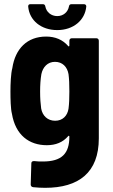

<svg xmlns="http://www.w3.org/2000/svg" viewBox="-20 -697 539 919"><path d="M254 -553C331 -553 387 -600 393 -666C393 -673 389 -677 381 -677H322C315 -677 311 -673 310 -666C305 -639 283 -620 254 -620C225 -620 202 -639 197 -666C196 -673 192 -677 185 -677H126C119 -677 115 -674 115 -667C115 -667 115 -666 115 -665C121 -599 177 -553 254 -553ZM312 -502V-479C312 -475 309 -473 306 -477C280 -507 244 -522 201 -522C110 -522 53 -464 39 -371C32 -346 30 -295 30 -259C30 -225 31 -175 37 -153C54 -50 120 -2 204 -2C247 -2 281 -16 306 -45C309 -49 312 -47 312 -43C312 39 275 76 185 76C172 76 158 76 143 74C135 74 130 77 130 85L127 186C127 193 131 198 139 199C159 201 178 202 196 202C357 202 453 129 453 -35V-502C453 -509 448 -514 441 -514H324C317 -514 312 -509 312 -502ZM308 -177C303 -143 280 -119 244 -119C208 -119 183 -143 177 -178C174 -200 172 -226 172 -259C172 -291 174 -318 178 -342C185 -376 208 -401 243 -401C279 -401 302 -377 308 -342C311 -318 312 -296 312 -259C312 -223 311 -201 308 -177Z"/></svg>

Font: Barlow Semi Condensed
Style: Bold
Weight: 700
Width: 4
Designer: Jeremy Tribby
Foundry: Tribby Type
Version: Version 1.422;hotconv 1.0.109;makeotfexe 2.5.65596